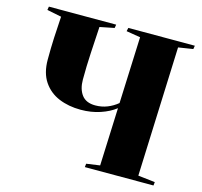

<svg xmlns="http://www.w3.org/2000/svg" viewBox="-105 -846 1013 962"><g transform="rotate(15 401.0 -365.0)"><path d="M499 -328Q467 -303 420.5 -287.5Q374 -272 320 -272Q257 -272 206.5 -293Q156 -314 126 -358.5Q96 -403 96 -472Q96 -531 98.5 -585Q101 -639 105 -697L30 -712L33 -730H382L379 -712L304 -697Q300 -630 296 -560Q292 -490 292 -421Q292 -372 314.5 -342Q337 -312 385 -312Q418 -312 447 -323.5Q476 -335 500 -355L514 -700L441 -712L445 -730H790L787 -712L711 -700L685 -28L773 -18L771 0H415L417 -18L487 -28Z"/></g></svg>

Font: Literata 72pt ExtraBold
Style: Italic
Weight: 800
Italic angle: -2°
Designer: Latin by Veronika Burian and Jose Scaglione. Greek by Irene Vlachou. Cyrillic by Vera Evstafieva
Foundry: TypeTogether
Version: Version 3.002